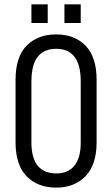

<svg xmlns="http://www.w3.org/2000/svg" viewBox="-20 -858 518 886"><path d="M51.8 -201.2V-489.3Q51.8 -595.7 103 -647.5Q154.3 -699.2 239.3 -699.2Q324.2 -699.2 375 -647Q425.8 -594.7 425.8 -489.3V-201.2Q425.8 -97.7 374.5 -44.9Q323.2 7.8 239.3 7.8Q154.3 7.8 103 -44.4Q51.8 -96.7 51.8 -201.2ZM352.5 -200.2V-482.4Q352.5 -558.6 323.7 -595.7Q294.9 -632.8 240.2 -632.8Q182.6 -632.8 153.8 -595.7Q125 -558.6 125 -482.4V-200.2Q125 -58.6 240.2 -57.6Q293.9 -57.6 323.2 -93.3Q352.5 -128.9 352.5 -200.2ZM125 -837.9H200.2V-752H125ZM277.3 -837.9H352.5V-752H277.3Z"/></svg>

Font: Altinn-DIN Condensed
Style: Regular
Weight: 400
Width: 3
Designer: Charles Nix
Foundry: Altinn
Version: Version 2.00